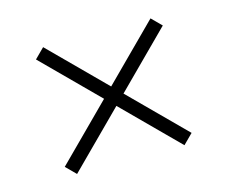

<svg xmlns="http://www.w3.org/2000/svg" viewBox="-62 -643 623 525"><g transform="rotate(-15 249.0 -380.5)"><path d="M97 -200.5 69.5 -228 221.5 -380 69.5 -532 97 -559.5 249 -407.5 401 -559.5 428.5 -532 276.5 -380 428.5 -228 401 -200.5 249 -352.5Z"/></g></svg>

Font: Encode Sans Semi Expanded ExLight
Style: Regular
Weight: 275
Width: 6
Designer: Multiple Designers
Foundry: Impallari Type
Version: Version 2.000